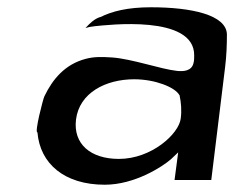

<svg xmlns="http://www.w3.org/2000/svg" viewBox="-20 -505 659 528"><path d="M256 -458H255C240 -453 229 -443 215 -428C221 -430 231 -432 241 -433C273 -436 516 -466 514 -352C514 -345 514 -338 512 -331C507 -310 485 -308 467 -310C421 -315 344 -343 288 -347C258 -349 237 -349 215 -343C159 -328 125 -288 102 -240C99 -235 74 -139 83 -141C90 -55 157 3 268 3C351 3 427 -47 450 -67L470 -86L460 -10H561L599 -320C603 -352 604 -382 604 -411C602 -464 507 -485 395 -485C331 -485 288 -474 256 -458ZM307 -68C229 -68 181 -109 189 -176C198 -250 271 -287 349 -287C407 -287 461 -265 473 -244L474 -243V-242C478 -223 480 -201 477 -179C472 -137 397 -68 307 -68Z"/></svg>

Font: Bluebird
Style: LiExtObl
Weight: 300
Designer: Jasper
Foundry: Cannot Into Space Fonts
Version: Version 0.98